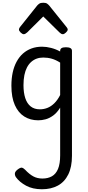

<svg xmlns="http://www.w3.org/2000/svg" viewBox="-20 -859 638 1398"><path d="M285 519Q218 519 170 493Q122 467 96 431Q87 417 88.5 403Q90 389 110 374Q129 360 139.5 362Q150 364 163 377Q194 410 223 425.5Q252 441 289 441Q329 441 358 424.5Q387 408 402.5 371Q418 334 418 272V-75Q395 -38 367.5 -18Q340 2 312.5 9.5Q285 17 258 17Q201 17 157 -10.5Q113 -38 88 -94Q63 -150 63 -235Q63 -287 72.5 -331Q82 -375 101 -410Q120 -445 147 -469Q174 -493 209 -506Q244 -519 286 -519Q318 -519 352.5 -510Q387 -501 418 -484V-489Q418 -502 428 -508.5Q438 -515 460 -515Q482 -515 493 -508.5Q504 -502 504 -489V275Q504 357 477 411.5Q450 466 401 492.5Q352 519 285 519ZM270 -63Q299 -63 325.5 -73.5Q352 -84 375.5 -107Q399 -130 418 -167V-403Q387 -423 357 -431.5Q327 -440 295 -440Q269 -440 247 -432Q225 -424 207 -408Q189 -392 176.5 -368Q164 -344 157.5 -312Q151 -280 151 -239Q151 -184 164 -144.5Q177 -105 203.5 -84Q230 -63 270 -63ZM153 -610Q143 -610 130.5 -622Q118 -634 118 -644Q118 -647 119 -650Q120 -653 124 -660L251 -819Q257 -826 266.5 -832.5Q276 -839 295 -839Q314 -839 323 -832.5Q332 -826 338 -819L466 -660Q471 -653 472 -650Q473 -647 473 -644Q473 -634 460 -622Q447 -610 438 -610Q431 -610 425 -613.5Q419 -617 413 -623L295 -739L178 -623Q171 -617 165 -613.5Q159 -610 153 -610Z"/></svg>

Font: Playwrite ES Deco
Style: Regular
Weight: 400
Designer: Veronika Burian, José Scaglione
Foundry: TypeTogether
Version: Version 1.002